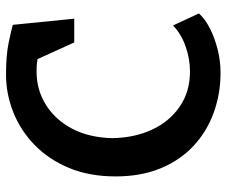

<svg xmlns="http://www.w3.org/2000/svg" viewBox="-76 -654 735 622"><g transform="rotate(-90 291.0 -343.5)"><path d="M366 4Q298 4 237 -18Q176 -40 129.5 -83Q83 -126 56.5 -189.5Q30 -253 30 -336Q30 -421 57.5 -487Q85 -553 132 -598.5Q179 -644 238 -667.5Q297 -691 361 -691Q422 -691 463 -682.5Q504 -674 521 -669L541 -470H464L410 -589Q403 -590 395 -591Q387 -592 369 -592Q310 -592 261.5 -561.5Q213 -531 184.5 -476.5Q156 -422 154 -348Q155 -275 181.5 -218Q208 -161 256.5 -128Q305 -95 370 -95Q410 -95 450.5 -109Q491 -123 519 -150L558 -66Q540 -46 509.5 -30.5Q479 -15 441.5 -5.5Q404 4 366 4Z"/></g></svg>

Font: Kreon Light SemiBold
Style: Regular
Weight: 600
Version: Version 2.002